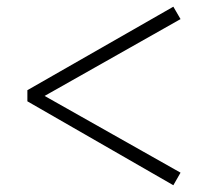

<svg xmlns="http://www.w3.org/2000/svg" viewBox="-20 -644 620 568"><path d="M61 -344.3V-377.2L492.8 -624.2L514.1 -587.5L95.9 -351.1V-369.3L514.1 -133.2L492.8 -96Z"/></svg>

Font: Noto Serif KR
Style: Regular
Weight: 200
Designer: Ryoko NISHIZUKA 西塚涼子 (kana & ideographs); Frank Grießhammer (Latin, Greek & Cyrillic); Wenlong ZHANG 张文龙 (bopomofo); San
Foundry: Adobe
Version: Version 2.001;hotconv 1.1.0;makeotfexe 2.6.0